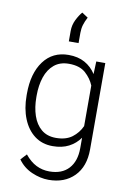

<svg xmlns="http://www.w3.org/2000/svg" viewBox="-107 -863 768 1136"><g transform="rotate(10 277.5 -294.5)"><path d="M53.2 -258.8V-269Q53.2 -392.1 107.4 -465.1Q161.6 -538.1 257.3 -538.1Q314 -538.1 354.7 -515.4Q395.5 -492.7 421.4 -452.1L424.3 -528.3H478.5V-9.3Q478.5 93.8 420.9 152.1Q363.3 210.4 267.1 210.4Q217.8 210.4 166.3 188Q114.7 165.5 82.5 120.1L115.7 84.5Q147.5 124 184.1 142.3Q220.7 160.6 263.2 160.6Q338.4 160.6 379.2 116.2Q419.9 71.8 419.9 -7.3V-69.3Q393.6 -32.2 353 -11.2Q312.5 9.8 256.3 9.8Q193.4 9.8 147.9 -24.4Q102.5 -58.6 77.9 -119.4Q53.2 -180.2 53.2 -258.8ZM111.8 -269V-258.8Q111.8 -197.8 128.4 -148.4Q145 -99.1 179.4 -70.3Q213.9 -41.5 267.1 -41.5Q327.1 -41.5 364 -69.3Q400.9 -97.2 419.9 -139.2V-382.8Q403.3 -423.8 367.9 -455.3Q332.5 -486.8 268.1 -486.8Q214.4 -486.8 179.7 -458Q145 -429.2 128.4 -379.9Q111.8 -330.6 111.8 -269ZM243.7 -617.2V-679.7Q243.7 -715.8 259.5 -747.6Q275.4 -779.3 292.5 -798.8L329.1 -774.9Q315.4 -749 308.8 -726.8Q302.2 -704.6 302.2 -678.7V-617.2Z"/></g></svg>

Font: Vazirmatn UI ExtraLight
Style: Regular
Weight: 200
Designer: Saber Rastikerdar
Foundry: Saber Rastikerdar
Version: Version 33.003